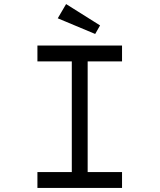

<svg xmlns="http://www.w3.org/2000/svg" viewBox="-20 -924 785 944"><path d="M164 0V-78H333V-622H164V-700H580V-622H411V-78H580V0ZM448 -757 264 -834 305 -904 472 -799Z"/></svg>

Font: Lexend Tera Light
Style: Regular
Weight: 300
Designer: Bonnie Shaver-Troup, Thomas Jockin
Foundry: Lexend
Version: Version 1.007